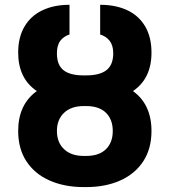

<svg xmlns="http://www.w3.org/2000/svg" viewBox="-20 -759 697 789"><path d="M213.9 -220.7Q213.9 -173.8 243.2 -146Q272.5 -118.2 324.2 -118.2H334Q387.2 -118.2 415.3 -145.8Q443.4 -173.3 443.4 -220.7Q443.4 -268.1 415.3 -295.7Q387.2 -323.2 334 -323.2H324.2Q272.5 -323.2 243.2 -295.4Q213.9 -267.6 213.9 -220.7ZM445.3 -540Q445.3 -572.3 430.7 -591.1Q416 -609.9 391.6 -617.2V-739.3Q455.1 -739.3 502.4 -717.3Q549.8 -695.3 576.2 -651.1Q602.5 -606.9 602.5 -543Q602.5 -436 526.4 -384.8Q602.5 -329.6 602.5 -220.7Q602.5 -147.5 568.4 -95.7Q534.2 -43.9 473.6 -17.1Q413.1 9.8 334 9.8H324.2Q245.1 9.8 184.1 -17.1Q123 -43.9 88.9 -95.7Q54.7 -147.5 54.7 -220.7Q54.7 -329.6 131.3 -384.8Q54.7 -436.5 54.7 -543Q54.7 -606 80.8 -650.1Q106.9 -694.3 154.5 -716.8Q202.1 -739.3 265.6 -739.3V-617.2Q241.7 -609.9 227.8 -591.3Q213.9 -572.8 213.9 -540Q213.9 -492.2 240.7 -470.7Q267.6 -449.2 323.2 -449.2H334Q390.1 -449.2 417.7 -470.9Q445.3 -492.7 445.3 -540Z"/></svg>

Font: Pretendard Std ExtraBold
Style: Regular
Weight: 800
Designer: Base glyphs from Inter by Rasmus Andersson; Hangeul glyphs from Noto Sans CJK(Source Han Sans) by Jang Soo-young and Kan
Foundry: Kil Hyung-jin
Version: Version 1.309